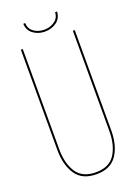

<svg xmlns="http://www.w3.org/2000/svg" viewBox="-155 -879 673 947"><g transform="rotate(-20 181.5 -405.5)"><path d="M262 -816H272Q271 -782 245 -762.5Q219 -743 183 -743Q148 -743 122 -762.5Q96 -782 95 -816H105Q106 -786 129 -769.5Q152 -753 183 -753Q214 -753 237.5 -769.5Q261 -786 262 -816ZM323 -700V-174Q323 -95 289.5 -45Q256 5 182 5Q107 5 73.5 -45Q40 -95 40 -174V-700H50V-174Q50 -99 81 -52Q112 -5 182 -5Q252 -5 282.5 -52Q313 -99 313 -174V-700Z"/></g></svg>

Font: Bebas Neue Thin
Style: Regular
Weight: 200
Designer: Ryoichi Tsunekawa
Foundry: Ryoichi Tsunekawa
Version: Version 1.003;PS 001.003;hotconv 1.0.70;makeotf.lib2.5.58329